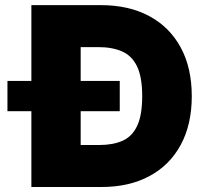

<svg xmlns="http://www.w3.org/2000/svg" viewBox="-20 -748 821 768"><path d="M385.7 0H105.5V-727.5H382.8Q495.1 -727.5 576.7 -683.8Q658.2 -640.1 702.6 -558.6Q747.1 -477.1 747.1 -363.3Q747.1 -250 702.9 -168.5Q658.7 -86.9 577.6 -43.5Q496.6 0 385.7 0ZM302.7 -168H377.9Q432.1 -168 470.5 -185.1Q508.8 -202.1 528.8 -244.9Q548.8 -287.6 548.8 -363.3Q548.8 -439.5 528.3 -482.2Q507.8 -524.9 468.5 -542.2Q429.2 -559.6 372.1 -559.6H302.7ZM9.8 -303.2V-424.3H459V-303.2Z"/></svg>

Font: Inter Black
Style: Regular
Weight: 900
Designer: Rasmus Andersson
Foundry: rsms
Version: Version 4.000;git-a52131595